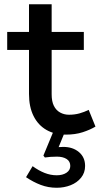

<svg xmlns="http://www.w3.org/2000/svg" viewBox="-20 -622 487 907"><path d="M290 14Q238 14 199 -8.5Q160 -31 138.5 -74Q117 -117 117 -178V-602H224V-177Q224 -143 234.5 -122Q245 -101 264 -90.5Q283 -80 306 -80Q333 -80 356 -86.5Q379 -93 399 -103L431 -24Q406 -9 371 2.5Q336 14 290 14ZM14 -386V-471H376V-386ZM248 265Q208 265 172.5 251.5Q137 238 103 215L134 163Q163 184 191 195Q219 206 248 206Q276 206 294 194Q312 182 312 162Q312 140 294.5 129Q277 118 249 118Q232 118 218.5 119Q205 120 192 122L185 113L236 -10H291L257 73Q262 73 267.5 72.5Q273 72 279 72Q324 72 353 96.5Q382 121 382 162Q382 194 363 217.5Q344 241 313.5 253Q283 265 248 265Z"/></svg>

Font: BioRhyme Medium
Style: Regular
Weight: 500
Designer: Aoife Mooney
Foundry: Aoife Mooney Type
Version: Version 1.600;gftools[0.9.33]